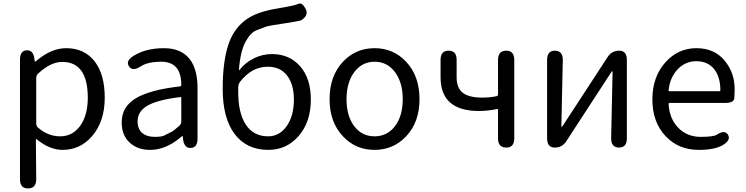

<svg xmlns="http://www.w3.org/2000/svg" viewBox="-20 -827 4179 1076"><path d="M137 229Q92 229 92 177V-492Q92 -543 129 -545Q166 -548 173 -497L174 -488Q175 -481 176.5 -481Q178 -481 191 -492Q271 -557 351 -557Q454 -557 512 -481Q567 -408 567 -280Q567 -146 496 -64Q429 13 331 13Q258 13 185 -47Q181 -50 181 -45L183 177Q183 229 137 229ZM428 -120Q472 -180 472 -279Q472 -480 329 -480Q264 -480 194 -415Q183 -405 183 -390V-134Q183 -120 194 -111Q250 -63 317.5 -63Q385 -63 428 -120Z M821 13Q751 13 706.5 -28Q662 -69 662 -141Q662 -229 741.5 -276.5Q821 -324 990 -343Q996 -344 996 -351Q996 -481 884 -481Q807 -481 767 -454Q723 -425 703 -455Q683 -485 727 -513Q796 -557 899 -557Q995 -557 1043 -496Q1087 -439 1087 -334V-51Q1087 0 1050 2Q1013 5 1006 -46L1005 -58Q1004 -65 1002.5 -65Q1001 -65 988 -54Q907 13 821 13ZM847 -60Q885 -60 899 -67Q922 -78 945 -90Q954 -95 985 -122Q996 -132 996 -147V-279Q996 -284 991 -283Q863 -268 805 -234Q751 -202 751 -147Q751 -103 779 -80Q804 -60 847 -60Z M1484 13Q1362 13 1295 -76Q1228 -165 1228 -329Q1228 -505 1270 -604Q1308 -692 1388 -735Q1449 -767 1543 -781Q1568 -785 1593 -790L1612 -794Q1635 -798 1654 -806Q1674 -814 1693 -777Q1711 -741 1669 -714Q1664 -710 1587 -698Q1483 -683 1469 -677Q1444 -667 1419 -658Q1385 -645 1357 -595Q1327 -541 1319 -436Q1319 -431 1322 -435Q1354 -476 1402.5 -500Q1451 -524 1504 -524Q1602 -524 1662 -455.5Q1722 -387 1722 -269Q1722 -142 1652 -63Q1585 13 1484 13ZM1483 -63Q1546 -63 1586.5 -120Q1627 -177 1627 -269Q1627 -354 1589 -403.5Q1551 -453 1481 -453Q1390 -453 1325 -368Q1315 -354 1315 -337V-312Q1315 -193 1358 -128Q1401 -63 1483 -63Z M1903 -62Q1827 -141 1827 -271.5Q1827 -402 1903 -482Q1974 -557 2079 -557Q2184 -557 2255 -482Q2331 -402 2331 -271.5Q2331 -141 2255 -62Q2184 13 2079 13Q1974 13 1903 -62ZM1965 -120Q2008 -63 2079 -63Q2150 -63 2193.5 -120Q2237 -177 2237 -271Q2237 -365 2193.5 -423Q2150 -481 2079.5 -481Q2009 -481 1965.5 -423Q1922 -365 1922 -271Q1922 -177 1965 -120Z M2817 0Q2771 0 2771 -52V-212Q2771 -217 2766 -216Q2714 -205 2664 -205Q2449 -205 2449 -394V-491Q2449 -543 2494 -543Q2539 -543 2539 -491V-394Q2539 -334 2573.5 -307Q2608 -280 2683 -280Q2727 -280 2763 -288Q2771 -290 2771 -298V-491Q2771 -543 2817 -543Q2862 -543 2862 -491V-52Q2862 0 2817 0Z M3089 0Q3046 0 3046 -52V-491Q3046 -543 3090 -543Q3135 -542 3134 -490L3126 -121Q3126 -116 3128 -116Q3130 -116 3137 -127L3385 -507Q3408 -543 3450 -543Q3493 -543 3493 -491V-52Q3493 0 3449 0Q3404 -1 3405 -53L3413 -423Q3413 -428 3411 -428Q3409 -428 3402 -417L3154 -36Q3131 0 3089 0Z M3896 13Q3784 13 3712 -62Q3636 -141 3636 -269.5Q3636 -398 3711 -480Q3782 -557 3882.5 -557Q3983 -557 4040 -488.5Q4097 -420 4097 -329Q4097 -302 4095 -276Q4093 -250 4042 -250H3732Q3727 -250 3727 -245Q3731 -163 3780.5 -111.5Q3830 -60 3907 -60Q3979 -60 3997 -72Q4040 -101 4059 -73Q4078 -44 4034 -16Q3989 13 3896 13ZM3727 -321Q3726 -316 3731 -316H4012Q4017 -316 4017 -321Q4017 -397 3981.5 -440.5Q3946 -484 3882 -484Q3822 -484 3779 -440Q3734 -393 3727 -321Z"/></svg>

Font: Resource Han Rounded HK
Style: Regular
Weight: 400
Designer: Cyano Hao (round all glyphs); Ryoko NISHIZUKA  (kana, bopomofo & ideographs); Paul D. Hunt (Latin, Greek & Cyrillic); Sa
Foundry: Cyano Hao
Version: 0.990